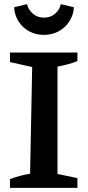

<svg xmlns="http://www.w3.org/2000/svg" viewBox="-20 -905 425 925"><path d="M28 0V-42Q75 -60 125 -68L135 -582L28 -606V-652H353V-611Q332 -602 307.5 -595.5Q283 -589 257 -584V-67L353 -47V0ZM192 -737Q152 -737 120 -754.5Q88 -772 69 -802.5Q50 -833 48 -870L110 -885Q117 -857 139 -838.5Q161 -820 192 -820Q223 -820 245 -838.5Q267 -857 273 -885L336 -870Q334 -833 314.5 -802.5Q295 -772 263 -754.5Q231 -737 192 -737Z"/></svg>

Font: Piazzolla SemiBold
Style: Regular
Weight: 600
Designer: Juan Pablo del Peral
Foundry: Huerta Tipografica
Version: Version 1.330